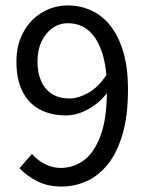

<svg xmlns="http://www.w3.org/2000/svg" viewBox="-20 -670 537 702"><path d="M205 12Q154 12 116 -7.5Q78 -27 51 -55L97 -107Q117 -84 144.5 -70Q172 -56 202 -56Q248 -56 286 -83.5Q324 -111 347.5 -173.5Q371 -236 371 -343Q371 -422 354 -475.5Q337 -529 305.5 -557Q274 -585 228 -585Q197 -585 172 -567.5Q147 -550 132 -518.5Q117 -487 117 -445Q117 -404 130.5 -373.5Q144 -343 170 -326.5Q196 -310 235 -310Q266 -310 303 -330.5Q340 -351 372 -400L375 -335Q346 -295 304 -271.5Q262 -248 221 -248Q166 -248 125 -270Q84 -292 62 -336Q40 -380 40 -445Q40 -506 65.5 -552.5Q91 -599 134 -624.5Q177 -650 228 -650Q275 -650 315.5 -631Q356 -612 385.5 -573.5Q415 -535 431.5 -477.5Q448 -420 448 -343Q448 -247 428 -179Q408 -111 374 -69Q340 -27 296.5 -7.5Q253 12 205 12Z"/></svg>

Font: Source Sans 3 ExtraLight
Style: Regular
Weight: 400
Version: Version 3.052;hotconv 1.1.0;makeotfexe 2.6.0